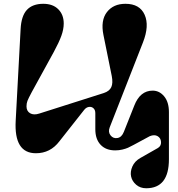

<svg xmlns="http://www.w3.org/2000/svg" viewBox="-20 -795 943 1015"><path d="M209 -774.9Q259.3 -774.9 288.1 -746.1Q316.9 -717.3 316.9 -670.9Q316.9 -640.1 304.2 -605.2Q291.5 -570.3 264.2 -520L147.9 -308.1Q130.4 -275.4 125.2 -262Q120.1 -248.5 120.1 -232.9Q120.1 -207.5 139.2 -196.3Q158.2 -185.1 188 -194.8L528.8 -303.2Q558.6 -313 568.4 -334.5Q578.1 -356 570.8 -393.1L526.9 -609.9Q511.2 -687 545.2 -731Q579.1 -774.9 643.1 -774.9Q718.8 -774.9 744.6 -717Q770.5 -659.2 735.8 -570.8L560.1 -122.1Q550.3 -97.2 564.5 -79.3Q578.6 -61.5 601.1 -65.4Q623.5 -69.3 634.8 -98.1L689.9 -236.8Q720.7 -315.9 787.1 -315.9Q822.8 -315.9 847.9 -285.6Q873 -255.4 873 -202.1V46.9Q873 200.2 752.9 200.2Q721.7 200.2 700.2 181.9Q678.7 163.6 673.1 138.4Q667.5 113.3 679.7 85.2Q691.9 57.1 722.2 40L814 -12.2Q832.5 -22.9 831.3 -44.2Q830.1 -65.4 813.2 -75.2Q796.4 -85 772 -75.2L686 -28.8Q668 -19 656.5 -13.9Q645 -8.8 627 -4.4Q608.9 0 588.9 0Q540 0 512 -29.5Q483.9 -59.1 483.9 -111.8V-196.8Q483.9 -213.9 473.9 -222.9Q463.9 -231.9 449.7 -229.7Q435.5 -227.5 424.8 -213.9L293.9 -47.9Q246.1 15.1 169.9 15.1Q53.2 15.1 63 -157.2L88.9 -640.1Q92.3 -710.4 122.1 -742.7Q151.9 -774.9 209 -774.9Z"/></svg>

Font: Pilowlava
Style: Regular
Weight: 400
Designer: Anton Moglia, Jérémy Landes, Maksym Kobuzan (Cyrillic), Velvetyne Type Foundry
Foundry: Anton Moglia, Jérémy Landes, Velvetyne Type Foundry
Version: Version 1.001;hotconv 1.0.109;makeotfexe 2.5.65596